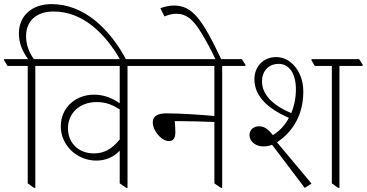

<svg xmlns="http://www.w3.org/2000/svg" viewBox="-46 -910 1786 935"><path d="M120 5H126V-589H239V-595L222 -622H119C95 -655 81 -693 81 -734C81 -809 132 -854 215 -854C355 -854 465 -751 543 -613H572C491 -767 365 -890 205 -890C108 -890 46 -832 46 -747C46 -702 62 -661 91 -622H-26V-616L-9 -589H89V-17Z M423 -128C468 -128 506 -144 537 -176V-17L569 5H575V-589H687V-595L670 -622H187V-616L204 -589H537V-407C500 -433 459 -449 412 -449C321 -449 250 -385 250 -295C250 -247 271 -204 305 -173C336 -146 376 -128 423 -128ZM285 -285C285 -359 342 -413 425 -413C465 -413 499 -402 537 -377V-231C499 -184 461 -163 411 -163C336 -163 285 -214 285 -285Z M777 -223C800 -223 808 -240 808 -268C808 -285 806 -305 805 -320C815 -320 829 -320 839 -320C876 -320 944 -318 998 -316V-17L1030 5H1036V-589H1149V-595L1132 -622H636V-616L653 -589H998V-345C926 -352 825 -358 765 -358C719 -358 698 -343 698 -314C698 -274 739 -223 777 -223Z M1005 -618H1033C939 -817 891 -883 801 -883C777 -883 755 -877 735 -870L755 -830C773 -838 795 -843 813 -843C863 -843 895 -813 930 -757C953 -720 980 -672 1005 -618Z M1438 5 1471 -16 1303 -217C1388 -274 1431 -360 1431 -464C1431 -511 1417 -553 1392 -584C1368 -614 1336 -632 1299 -632C1236 -632 1193 -586 1193 -524C1193 -446 1251 -384 1361 -336C1342 -301 1316 -272 1283 -252C1259 -282 1241 -295 1215 -295C1189 -295 1169 -278 1169 -252C1169 -221 1199 -197 1236 -197C1251 -197 1265 -199 1279 -205ZM1601 5H1607V-589H1720V-595L1703 -622H1471V-616L1487 -589H1570V-17ZM1230 -514C1230 -564 1262 -599 1311 -599C1362 -599 1395 -553 1395 -475C1395 -434 1387 -394 1372 -359C1277 -400 1230 -452 1230 -514Z"/></svg>

Font: Noto Serif Devanagari SemiCondensed ExtraLight
Style: Regular
Weight: 200
Width: 4
Designer: Universal Thirst, Indian Type Foundry and the Monotype Design Team
Foundry: Monotype Imaging Inc.
Version: Version 2.004